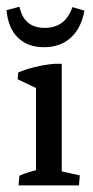

<svg xmlns="http://www.w3.org/2000/svg" viewBox="-28 -562 283 582"><path d="M81.1 -2.9V-329.6L159.2 -338.9V-2.9ZM81.1 -248.5V-311L92.8 -289.6L25.4 -321.8L27.3 -342.3Q48.8 -351.6 77.1 -358.6Q105.5 -365.7 137.7 -368.7H159.2V-291ZM28.3 0 30.8 -29.3Q43.5 -35.2 58.3 -39.8Q73.2 -44.4 90.8 -48.3L81.1 -12.2V-79.1H159.2V-12.2L150.9 -44.4L213.9 -30.3L211.4 0ZM105.5 -418.9Q55.7 -418.9 26.1 -448Q-3.4 -477.1 -8.3 -531.2L31.2 -541.5Q44.4 -477.5 107.4 -477.5Q170.4 -477.5 191.4 -540.5L228 -529.8Q218.3 -476.6 186.5 -447.8Q154.8 -418.9 105.5 -418.9Z"/></svg>

Font: Markazi Text
Style: Regular
Weight: 400
Designer: Borna Izadpanah (Arabic designer), Fiona Ross (Arabic design director) and Florian Runge (Latin designer)
Foundry: Borna Izadpanah and Florian Runge
Version: Version 1.000